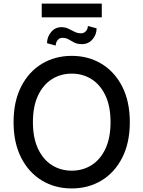

<svg xmlns="http://www.w3.org/2000/svg" viewBox="-20 -1052 808 1082"><path d="M711.6 -363.6Q711.6 -247.5 669 -163.7Q626.4 -79.9 552.4 -35Q478.3 9.9 384.2 9.9Q289.8 9.9 215.7 -35Q141.7 -79.9 99.1 -163.7Q56.5 -247.5 56.5 -363.6Q56.5 -480.1 99.1 -563.7Q141.7 -647.4 215.7 -692.3Q289.8 -737.2 384.2 -737.2Q478.3 -737.2 552.4 -692.3Q626.4 -647.4 669 -563.7Q711.6 -480.1 711.6 -363.6ZM603 -363.6Q603 -452.4 574.4 -513.3Q545.8 -574.2 496.3 -605.6Q446.7 -637.1 384.2 -637.1Q321.7 -637.1 272.2 -605.6Q222.7 -574.2 194.1 -513.3Q165.5 -452.4 165.5 -363.6Q165.5 -275.2 194.1 -214.1Q222.7 -153.1 272.2 -121.6Q321.7 -90.2 384.2 -90.2Q446.7 -90.2 496.3 -121.6Q545.8 -153.1 574.4 -214.1Q603 -275.2 603 -363.6ZM553.6 -1031.6V-954.5H215.2V-1031.6ZM475.1 -905.5 524.5 -892.4Q524.1 -856.5 501.1 -829.9Q478 -803.3 441.8 -803.3Q415.5 -803.3 398.6 -812.1Q381.7 -821 366.8 -829.9Q351.9 -838.8 330.3 -838.8Q315 -838.8 304.5 -825.5Q294 -812.1 294 -795.1L245 -808.6Q245 -843.4 267.8 -871.1Q290.5 -898.8 326 -898.8Q348 -898.8 365.4 -890.3Q382.8 -881.7 399.9 -873Q416.9 -864.3 437.5 -864.3Q452.4 -864.3 463.8 -876.1Q475.1 -887.8 475.1 -905.5Z"/></svg>

Font: Inter Zeller Medium
Style: Regular
Weight: 500
Designer: Rasmus Andersson; Joe Bland
Foundry: zeller
Version: Version 3.015;git-dec3a8cb1